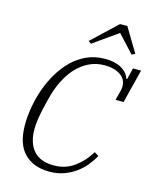

<svg xmlns="http://www.w3.org/2000/svg" viewBox="-135 -1020 910 1123"><g transform="rotate(15 319.5 -458.5)"><path d="M273 12Q176 12 120.5 -44.5Q65 -101 65 -218Q65 -267 74.5 -323Q84 -379 103 -433.5Q122 -488 151.5 -538Q181 -588 220 -626.5Q259 -665 309 -687.5Q359 -710 420 -710Q479 -710 518 -688Q557 -666 568 -629H573L590 -698H639L588 -494H539L555 -556Q558 -569 558 -580Q558 -624 521 -648.5Q484 -673 427 -673Q375 -673 332 -652Q289 -631 255.5 -594.5Q222 -558 197.5 -508Q173 -458 159 -401Q148 -359 141.5 -329Q135 -299 131.5 -277Q128 -255 126.5 -239Q125 -223 125 -208Q125 -122 166 -76Q207 -30 288 -30Q359 -30 412 -68.5Q465 -107 501 -167L527 -151Q511 -121 487 -91.5Q463 -62 431 -39Q399 -16 359.5 -2Q320 12 273 12ZM298 -786 450 -929H494L581 -784L561 -774L464 -879L315 -774Z"/></g></svg>

Font: IBM Plex Serif Light
Style: Italic
Weight: 300
Italic angle: -14°
Designer: Mike Abbink, Paul van der Laan, Pieter van Rosmalen
Foundry: Bold Monday
Version: Version 3.001